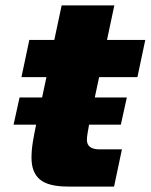

<svg xmlns="http://www.w3.org/2000/svg" viewBox="-20 -687 555 707"><path d="M30 -228 52 -328H135L151 -403H59L88 -540H180L207 -667H401L374 -540H515L486 -403H345L329 -328H447L425 -228H308Q305 -211 302.5 -196.5Q300 -182 300 -172Q300 -137 347 -137H429L400 0H231Q158 0 127 -26Q96 -52 96 -106Q96 -134 101 -164.5Q106 -195 113 -228Z"/></svg>

Font: Geist Black
Style: Italic
Weight: 900
Italic angle: -12°
Designer: Basement.studio, Andrés Briganti, Mateo Zaragoza
Foundry: Basement.studio, Vercel, Andrés Briganti, Guido Ferreyra, Mateo Zaragoza
Version: Version 1.500; ttfautohint (v1.8.4.7-5d5b)